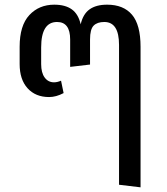

<svg xmlns="http://www.w3.org/2000/svg" viewBox="-20 -599 714 821"><path d="M581 -399V202L489 191V-407Q489 -505 426 -505Q396 -505 380.5 -489.5Q365 -474 365 -430V-323L280 -313V-430Q280 -505 224 -505Q156 -505 156 -396V-325Q156 -288 171 -267.5Q186 -247 211 -247Q225 -247 241 -254L252 -201Q220 -184 190 -184Q132 -184 98 -221.5Q64 -259 64 -325V-399Q64 -490 105.5 -534.5Q147 -579 212 -579Q259 -579 287 -559Q315 -539 325 -495Q335 -539 363 -559Q391 -579 438 -579Q508 -579 544.5 -536Q581 -493 581 -399Z"/></svg>

Font: FiraGO
Style: Regular
Weight: 400
Designer: bBox Type
Foundry: bBox Type GmbH
Version: Version 1.001;April 20, 2020;FontCreator 12.0.0.2555 64-bit